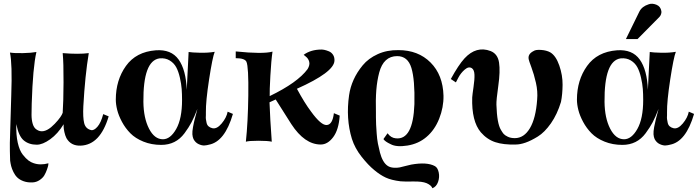

<svg xmlns="http://www.w3.org/2000/svg" viewBox="-20 -756 3718 1023"><path d="M559 -136Q514 16 410 20Q358 22 334 -20Q327 -34 323 -52.5Q319 -71 319 -82V-94Q288 -43 247.5 -14Q207 15 176 15Q134 15 106.5 -8Q79 -31 67 -95Q65 -38 74.5 4Q84 46 101 67.5Q118 89 131.5 99Q145 109 158 113Q194 126 238 114Q238 118 237 124.5Q236 131 230 148Q224 165 216 178.5Q208 192 191 203.5Q174 215 153 216Q126 217 105.5 209.5Q85 202 72.5 190Q60 178 51.5 160.5Q43 143 39.5 129Q36 115 34 100Q32 44 32.5 5.5Q33 -33 36.5 -131.5Q40 -230 40 -249Q46 -416 33 -476Q58 -472 102.5 -473Q147 -474 174 -479Q155 -397 149 -204Q148 -171 148 -144Q148 -117 154.5 -95.5Q161 -74 176 -65Q209 -43 252 -78Q273 -96 288.5 -115Q304 -134 309 -144L314 -155Q318 -212 318.5 -317Q319 -422 314 -473Q398 -466 453 -473Q433 -353 424 -190Q421 -130 428.5 -100Q436 -70 465 -63Q480 -59 499 -80.5Q518 -102 530 -148Z M1221 -149Q1178 -1 1093 15Q1083 18 1069.5 19Q1056 20 1038.5 12Q1021 4 1011 -15Q1006 -26 1005 -40.5Q1004 -55 1008.5 -79.5Q1013 -104 1017.5 -121Q1022 -138 1032 -176Q1015 -132 1000.5 -104.5Q986 -77 963 -46Q940 -15 909 0.5Q878 16 839 16Q787 16 744 -1.5Q701 -19 674.5 -46Q648 -73 630 -106.5Q612 -140 604.5 -170Q597 -200 597 -225Q597 -329 651 -404.5Q705 -480 810 -488Q892 -494 931.5 -439Q971 -384 975 -277L985 -479Q1002 -476 1045.5 -475Q1089 -474 1124 -480Q1112 -450 1094 -332.5Q1076 -215 1077 -158V-143Q1076 -128 1077 -121.5Q1078 -115 1080.5 -102.5Q1083 -90 1091 -83Q1099 -76 1111 -73Q1135 -67 1161 -98Q1187 -129 1193 -161ZM950 -223Q950 -255 948 -282Q946 -309 938.5 -342Q931 -375 919 -397.5Q907 -420 884 -434Q861 -448 830 -445Q742 -433 744 -213Q745 -127 774 -70.5Q803 -14 848 -14Q888 -14 919 -69Q950 -124 950 -223Z M1790 -140Q1785 -65 1755.5 -25.5Q1726 14 1689 14Q1603 14 1532 -95L1449 -226L1416 -211Q1419 -124 1428 -1Q1408 -6 1357 -6Q1306 -6 1290 -1Q1301 -103 1303 -247Q1305 -400 1293 -427Q1284 -446 1236 -446V-482Q1381 -467 1432 -481Q1425 -434 1420.5 -352Q1416 -270 1417 -244Q1566 -316 1619 -388Q1632 -410 1627.5 -427Q1623 -444 1610 -454L1598 -464Q1636 -492 1693 -492Q1700 -492 1709.5 -490Q1719 -488 1732.5 -482.5Q1746 -477 1754.5 -464Q1763 -451 1762 -432Q1759 -371 1562 -283Q1603 -207 1637 -162Q1692 -86 1722 -90Q1752 -93 1759 -153Z M2343 -246Q2344 -184 2320 -123.5Q2296 -63 2252 -26Q2210 10 2151 19.5Q2092 29 2061 12Q2031 -2 2023 -15L2045 -46Q2063 -21 2089 -19Q2181 -9 2188 -201Q2191 -331 2172 -394Q2153 -457 2096 -457Q2060 -457 2036 -435Q2012 -413 2000.5 -369.5Q1989 -326 1985 -275.5Q1981 -225 1983 -155Q1983 -154 1983 -131.5Q1983 -109 1984 -91.5Q1985 -74 1987 -44.5Q1989 -15 1993.5 8.5Q1998 32 2004.5 57Q2011 82 2021.5 100.5Q2032 119 2046 128Q2058 136 2076.5 137.5Q2095 139 2109.5 136Q2124 133 2144 127.5Q2164 122 2171 121Q2255 106 2297 129Q2312 137 2317.5 162.5Q2323 188 2314 213.5Q2305 239 2284 247Q2278 231 2253 220Q2229 210 2182 211Q2135 212 2114 210Q2065 204 2035 190Q2005 176 1974 150Q1942 124 1906.5 79Q1871 34 1855 -16Q1822 -124 1840 -249Q1846 -291 1864 -331Q1882 -371 1912.5 -408Q1943 -445 1992.5 -467.5Q2042 -490 2103 -489Q2208 -489 2274 -423Q2340 -357 2343 -246Z M2969 -213Q2949 -147 2915.5 -99Q2882 -51 2845.5 -28.5Q2809 -6 2780 4Q2751 14 2728 14Q2663 16 2619 1.5Q2575 -13 2542 -51Q2492 -110 2496 -237Q2497 -252 2503 -292.5Q2509 -333 2508 -358Q2507 -383 2495 -392Q2478 -404 2456.5 -385.5Q2435 -367 2422 -342L2409 -317L2382 -335Q2423 -410 2455 -445Q2518 -513 2594 -484Q2632 -469 2639 -422.5Q2646 -376 2635 -299Q2624 -222 2625 -198Q2628 -98 2649 -64Q2657 -50 2663.5 -42.5Q2670 -35 2685.5 -27.5Q2701 -20 2723 -20Q2772 -20 2803.5 -73Q2835 -126 2842 -225Q2846 -269 2835.5 -315Q2825 -361 2811.5 -397Q2798 -433 2797 -440Q2791 -468 2823 -484Q2834 -492 2863 -490Q2892 -488 2912 -477Q2942 -459 2960 -407Q2978 -355 2977.5 -304Q2977 -253 2969 -213Z M3504 -696Q3505 -688 3502 -680Q3499 -672 3495 -667.5Q3491 -663 3482.5 -654.5Q3474 -646 3471 -643L3377 -548H3315L3387 -695Q3401 -722 3436 -733Q3454 -740 3477 -731Q3500 -722 3504 -696ZM3678 -149Q3635 -1 3550 15Q3540 18 3526.5 19Q3513 20 3495.5 12Q3478 4 3468 -15Q3463 -26 3462 -40.5Q3461 -55 3465.5 -79.5Q3470 -104 3474.5 -121Q3479 -138 3489 -176Q3472 -132 3457.5 -104.5Q3443 -77 3420 -46Q3397 -15 3366 0.5Q3335 16 3296 16Q3244 16 3201 -1.5Q3158 -19 3131.5 -46Q3105 -73 3087 -106.5Q3069 -140 3061.5 -170Q3054 -200 3054 -225Q3054 -329 3108 -404.5Q3162 -480 3267 -488Q3349 -494 3388.5 -439Q3428 -384 3432 -277L3442 -479Q3459 -476 3502.5 -475Q3546 -474 3581 -480Q3569 -450 3551 -332.5Q3533 -215 3534 -158V-143Q3533 -128 3534 -121.5Q3535 -115 3537.5 -102.5Q3540 -90 3548 -83Q3556 -76 3568 -73Q3592 -67 3618 -98Q3644 -129 3650 -161ZM3407 -223Q3407 -255 3405 -282Q3403 -309 3395.5 -342Q3388 -375 3376 -397.5Q3364 -420 3341 -434Q3318 -448 3287 -445Q3199 -433 3201 -213Q3202 -127 3231 -70.5Q3260 -14 3305 -14Q3345 -14 3376 -69Q3407 -124 3407 -223Z"/></svg>

Font: GFS Artemisia
Style: Bold
Weight: 700
Designer: Designed by Takis Katsoulidis.
Foundry: Designed by Takis Katsoulidis.
Version: Version 1.0